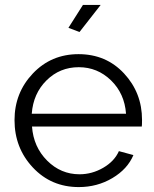

<svg xmlns="http://www.w3.org/2000/svg" viewBox="-20 -750 627 780"><path d="M389 -730 303 -620 258 -637 317 -730ZM300 10Q188 10 113.5 -69.5Q39 -149 39 -262Q39 -373 113.5 -451.5Q188 -530 299 -530Q411 -530 484 -451.5Q557 -373 557 -263Q557 -240 556 -236H110Q116 -153 171.5 -97.5Q227 -42 303 -42Q354 -42 399.5 -68.5Q445 -95 463 -136L522 -120Q498 -63 436.5 -26.5Q375 10 300 10ZM109 -288H492Q486 -370 431 -423.5Q376 -477 300 -477Q223 -477 169 -423.5Q115 -370 109 -288Z"/></svg>

Font: Raleway
Style: Regular
Weight: 400
Designer: Matt McInerney, Pablo Impallari, Rodrigo Fuenzalida
Foundry: Matt McInerney, Pablo Impallari, Rodrigo Fuenzalida
Version: Version 1.000;PS 001.001;hotconv 1.0.56; ttfautohint (v1.5)